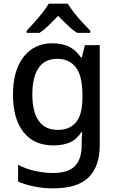

<svg xmlns="http://www.w3.org/2000/svg" viewBox="-20 -786 640 1051"><path d="M271 245Q218 245 170 235.5Q122 226 79 208V116Q122 139 173.5 150Q225 161 269 161Q355 161 391 122Q427 83 427 12V-5Q427 -18 427.5 -29.5Q428 -41 430 -63H426Q398 -21 360.5 -5.5Q323 10 272 10Q166 10 108.5 -63Q51 -136 51 -267Q51 -400 109 -474.5Q167 -549 267 -549Q320 -549 357 -531Q394 -513 423 -472H428L445 -539H526V7Q526 125 465 185Q404 245 271 245ZM297 -75Q361 -75 396 -116.5Q431 -158 431 -248V-268Q431 -371 395 -417.5Q359 -464 294 -464Q224 -464 190.5 -413Q157 -362 157 -269Q157 -175 191.5 -125Q226 -75 297 -75ZM126 -618Q144 -637 167.5 -663Q191 -689 212.5 -716.5Q234 -744 247 -766H351Q364 -744 385.5 -716.5Q407 -689 431 -663Q455 -637 474 -618V-606H403Q378 -621 351.5 -646.5Q325 -672 298 -699Q272 -672 246.5 -647Q221 -622 196 -606H126Z"/></svg>

Font: Noto Sans Mono Medium
Style: Regular
Weight: 500
Designer: Monotype Design Team
Foundry: Monotype Imaging Inc.
Version: Version 2.014